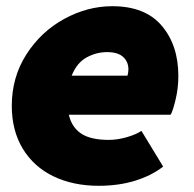

<svg xmlns="http://www.w3.org/2000/svg" viewBox="-20 -586 624 619"><path d="M18 -245Q18 -337 65 -410.5Q112 -484 187 -525Q262 -566 342 -566Q448 -566 501.5 -503Q555 -440 555 -341Q555 -302 546 -264.5Q537 -227 530 -216H202Q211 -176 241.5 -155.5Q272 -135 331 -135Q358 -135 388 -143.5Q418 -152 436 -164L506 -49Q469 -20 416 -3.5Q363 13 298 13Q216 13 152.5 -17.5Q89 -48 53.5 -106.5Q18 -165 18 -245ZM391 -342Q394 -353 394 -362Q394 -387 377 -402.5Q360 -418 325 -418Q291 -418 259.5 -401Q228 -384 211 -342Z"/></svg>

Font: Nebula Sans Black
Style: Regular
Weight: 900
Italic angle: -9°
Designer: Paul D. Hunt for Adobe (as Source Sans)
Foundry: Nebula Entertainment & Broadcasting LLC
Version: Version 1.010